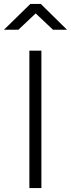

<svg xmlns="http://www.w3.org/2000/svg" viewBox="-60 -954 360 974"><path d="M89 0H150V-697H89ZM-40 -803H33L121 -886L209 -803H280L147 -934H94Z"/></svg>

Font: TitilliumText22L
Style: 250 wt
Weight: 300
Designer: Campivisivi
Foundry: Campivisivi
Version: 1.000